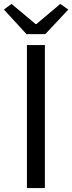

<svg xmlns="http://www.w3.org/2000/svg" viewBox="-37 -964 370 984"><path d="M101 0V-733H193V0ZM99 -789 -17 -915 22 -944 145 -841H150L272 -944L313 -915L195 -789Z"/></svg>

Font: Chocolate Classical Sans
Style: Regular
Weight: 400
Designer: 田海東、宇文滿月
Foundry: Moonlit Owen
Version: Version 1.001